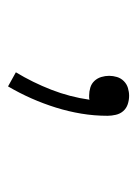

<svg xmlns="http://www.w3.org/2000/svg" viewBox="50 -184 349 490"><g transform="rotate(90 225.0 60.5)"><path d="M201 215 165 195Q191 152 209.5 104.5Q228 57 235 7Q232 8 229.5 8Q227 8 224 8Q214 8 204 5Q194 2 187 -5.5Q180 -13 177 -23Q174 -33 174 -43Q174 -53 177 -63Q180 -73 187.5 -80.5Q195 -88 205 -91Q215 -94 225 -94Q236 -94 246.5 -90.5Q257 -87 264 -79Q271 -71 273.5 -60Q276 -49 276 -39Q276 -5 270.5 28Q265 61 255 93Q245 125 231.5 155.5Q218 186 201 215Z"/></g></svg>

Font: Iosevka Etoile Extralight
Style: Regular
Weight: 200
Designer: Belleve Invis
Foundry: Belleve Invis
Version: Version 22.1.2; ttfautohint (v1.8.4)